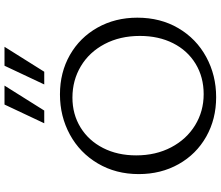

<svg xmlns="http://www.w3.org/2000/svg" viewBox="-82 -864 956 831"><g transform="rotate(-90 395.5 -449.0)"><path d="M57 -326Q57 -425 103 -503Q149 -581 228 -624Q307 -667 402 -667Q497 -667 572.5 -624Q648 -581 691 -504.5Q734 -428 734 -332Q734 -232 688.5 -154.5Q643 -77 564 -34Q485 9 390 9Q295 9 219 -34Q143 -77 100 -153.5Q57 -230 57 -326ZM655 -321Q655 -407 620 -473.5Q585 -540 524 -576.5Q463 -613 388 -613Q316 -613 259 -578Q202 -543 170 -480.5Q138 -418 138 -337Q138 -252 173 -185.5Q208 -119 268.5 -82Q329 -45 403 -45Q477 -45 534.5 -80Q592 -115 623.5 -177.5Q655 -240 655 -321ZM358 -907H440L332 -735H277ZM526 -907H608L500 -735H445Z"/></g></svg>

Font: LXGW Bright GB
Style: Regular
Weight: 400
Designer: Christian Thalmann (Catharsis Fonts)
Foundry: LXGW / Christian Thalmann (Catharsis Fonts) / Fontworks Inc.
Version: Version 5.510